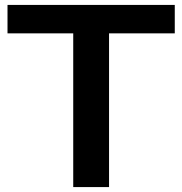

<svg xmlns="http://www.w3.org/2000/svg" viewBox="-20 -760 740 780"><path d="M277.5 0V-624.5H10.5V-740H690V-624.5H423V0Z"/></svg>

Font: Encode Sans Expanded Expanded SemiBold
Style: Regular
Weight: 600
Width: 7
Designer: Multiple Designers
Foundry: Impallari Type
Version: Version 3.000; ttfautohint (v1.8.3) -l 8 -r 50 -G 200 -x 14 